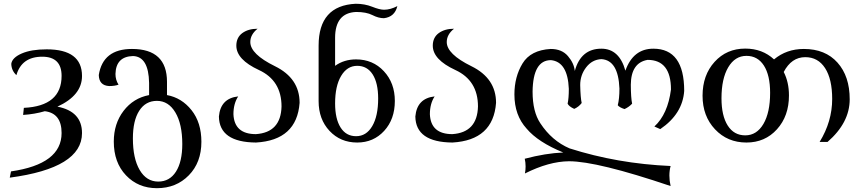

<svg xmlns="http://www.w3.org/2000/svg" viewBox="-20 -737 4523 1006"><path d="M31.2 193.8 37.6 161.1Q302.7 123 302.7 -40Q302.7 -143.6 214.8 -154.3Q161.1 -138.7 101.1 -134.8L105 -171.9Q302.7 -181.2 302.7 -339.4Q302.7 -439.9 201.2 -439.9Q93.8 -439.9 65.9 -343.3Q40 -367.2 39.1 -402.8Q43.9 -435.1 94 -456.8Q144 -478.5 224.6 -478.5Q409.7 -478.5 409.7 -338.9Q409.7 -237.3 280.8 -178.2Q409.7 -153.3 409.7 -39.6Q409.7 143.6 31.2 193.8Z M809.1 214.4Q868.7 214.4 901.9 162.4Q935.1 110.4 935.1 17.6Q935.1 -86.9 898.9 -147.7Q862.8 -208.5 802.2 -208.5Q742.7 -208.5 709.5 -156.7Q676.3 -105 676.3 -11.7Q676.3 93.3 711.9 153.8Q747.6 214.4 809.1 214.4ZM802.2 249Q704.1 249 640.1 181.6Q576.2 114.3 576.2 4.9Q576.2 -88.9 627.4 -156Q678.7 -223.1 761.2 -238.8V-302.7Q758.8 -440.4 677.2 -443.4Q587.4 -440.9 585 -349.6Q585 -317.9 601.1 -293.5Q582 -286.1 551.8 -286.1Q499 -289.1 497.6 -343.8Q519 -480.5 671.4 -480.5Q855 -480.5 855 -308.1V-238.8Q932.1 -224.6 983.6 -159.7Q1035.2 -94.7 1035.2 5.9Q1035.2 114.3 969.2 181.6Q903.3 249 802.2 249Z M1321.3 9.8Q1128.9 8.3 1127 -126.5Q1135.3 -221.7 1228 -231.9Q1203.1 -193.8 1203.1 -138.7Q1207.5 -34.2 1320.8 -34.2Q1451.7 -43 1455.1 -179.2Q1455.1 -315.4 1336.7 -370.1Q1218.3 -424.8 1218.3 -497.6Q1218.3 -540.5 1249.5 -563.5Q1280.8 -586.4 1329.6 -586.4Q1291.5 -556.2 1291.5 -516.6Q1291.5 -453.6 1420.7 -390.1Q1549.8 -326.7 1549.8 -198.2Q1535.2 -2.4 1321.3 9.8Z M1845.7 -23.4Q1899.4 -23.4 1930.4 -76.2Q1961.4 -128.9 1961.4 -220.7Q1961.4 -302.2 1932.6 -347.2Q1903.8 -392.1 1851.6 -392.1Q1798.8 -392.1 1767.3 -339.1Q1735.8 -286.1 1735.8 -195.3Q1735.8 -114.3 1764.6 -68.8Q1793.5 -23.4 1845.7 -23.4ZM1851.6 9.8Q1763.7 9.8 1706.5 -51.3Q1649.4 -112.3 1649.4 -207V-498Q1649.4 -708 1843.8 -717.3Q1890.6 -717.3 1929.9 -701.7Q1969.2 -686 1992.2 -686Q2025.4 -686 2062 -705.1Q2048.3 -648.4 1991.7 -641.6Q1962.9 -641.6 1931.2 -658Q1899.4 -674.3 1845.7 -674.3Q1735.8 -669.4 1735.8 -538.6V-392.1Q1782.7 -425.8 1845.7 -425.8Q1933.6 -425.8 1991.2 -364Q2048.8 -302.2 2048.8 -208Q2048.8 -112.3 1992.9 -51.3Q1937 9.8 1851.6 9.8Z M2350.6 9.8Q2158.2 8.3 2156.2 -126.5Q2164.6 -221.7 2257.3 -231.9Q2232.4 -193.8 2232.4 -138.7Q2236.8 -34.2 2350.1 -34.2Q2481 -43 2484.4 -179.2Q2484.4 -315.4 2366 -370.1Q2247.6 -424.8 2247.6 -497.6Q2247.6 -540.5 2278.8 -563.5Q2310.1 -586.4 2358.9 -586.4Q2320.8 -556.2 2320.8 -516.6Q2320.8 -453.6 2450 -390.1Q2579.1 -326.7 2579.1 -198.2Q2564.5 -2.4 2350.6 9.8Z M3493.7 237.8Q3109.4 107.9 2961.4 107.9Q2855.5 108.9 2730.5 171.9Q2733.9 153.3 2733.9 135.3Q2733.9 114.7 2729.5 94.7Q2838.4 65.9 2931.2 62Q2798.8 7.8 2739.3 -63Q2675.3 -132.8 2675.3 -242.2Q2675.3 -334.5 2717.8 -404.5Q2760.3 -474.6 2865.7 -480.5Q2923.8 -480.5 2955.8 -443.1Q2987.8 -405.8 2991.7 -365.2Q3023.4 -481.9 3130.9 -481.9Q3224.6 -481.9 3256.8 -366.7Q3297.4 -481.9 3403.3 -481.9Q3564.9 -481.9 3564.9 -260.7Q3556.6 -140.1 3439.5 -60.5L3408.7 -74.2Q3479 -138.7 3495.6 -268.1Q3495.6 -423.3 3373 -423.3Q3286.1 -408.2 3285.2 -293Q3285.6 -224.1 3292 -193.8Q3276.4 -176.8 3252.4 -165.5Q3226.1 -173.8 3216.8 -185.5Q3225.6 -219.2 3225.6 -272.9Q3219.7 -421.9 3130.9 -427.2Q3082.5 -424.8 3051.3 -384.3Q3020 -343.8 3020 -291.5Q3021.5 -224.6 3027.8 -197.3Q3012.7 -177.2 2988.8 -166.5Q2960.9 -179.2 2954.1 -193.8Q2960.4 -221.7 2960.4 -271.5Q2954.6 -413.1 2866.7 -421.9Q2772.5 -421.9 2770.5 -256.8Q2770.5 -151.9 2811 -91.3Q2871.6 1 2964.4 40.5Q3215.3 120.6 3493.7 132.8Q3487.3 156.7 3487.3 183.1Q3487.3 209.5 3493.7 237.8Z M3884.8 -27.8Q3944.8 -27.8 3980 -87.6Q4015.1 -147.5 4015.1 -250.5Q4015.1 -342.8 3982.4 -393.6Q3949.7 -444.3 3891.1 -444.3Q3831.1 -444.3 3795.7 -384.5Q3760.3 -324.7 3760.3 -222.2Q3760.3 -130.4 3793 -79.1Q3825.7 -27.8 3884.8 -27.8ZM3891.1 9.8Q3791.5 9.8 3726.3 -59.6Q3661.1 -128.9 3661.1 -235.4Q3661.1 -343.3 3724.1 -412.8Q3787.1 -482.4 3884.8 -482.4Q3974.6 -482.4 4035.6 -425.8Q4101.1 -480.5 4191.9 -480.5Q4304.2 -480.5 4368.2 -408.9Q4432.1 -337.4 4432.1 -216.8Q4432.1 -94.2 4315.9 6.8H4274.4Q4340.3 -100.6 4340.3 -218.3Q4340.3 -322.3 4303.2 -379.9Q4266.1 -437.5 4199.2 -437.5Q4127 -437.5 4086.4 -359.9Q4113.8 -306.6 4113.8 -236.8Q4113.8 -128.9 4051 -59.6Q3988.3 9.8 3891.1 9.8Z"/></svg>

Font: Kelvinch
Style: Regular
Weight: 400
Designer: Paul James MIller
Foundry: High-Logic / Made with FontCreator
Version: Version 3.30 September 23, 2016